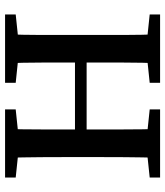

<svg xmlns="http://www.w3.org/2000/svg" viewBox="33 -685 652 758"><g transform="rotate(-90 359.0 -306.0)"><path d="M37 0V-41L161 -54H182L306 -41V0ZM115 0Q117 -69 117.5 -140.5Q118 -212 118 -285V-326Q118 -397 117.5 -468.5Q117 -540 115 -612H229Q227 -542 227 -470.5Q227 -399 227 -326V-299Q227 -217 227 -144Q227 -71 229 0ZM172 -290V-336H546V-290ZM411 0V-41L536 -54H557L681 -41V0ZM488 0Q491 -69 491 -142.5Q491 -216 491 -299V-326Q491 -397 491 -468.5Q491 -540 488 -612H603Q600 -542 600 -470.5Q600 -399 600 -326V-285Q600 -214 600 -142.5Q600 -71 603 0ZM37 -570V-612H306V-570L182 -557H161ZM411 -570V-612H681V-570L557 -557H536Z"/></g></svg>

Font: Lisu Bosa SemiBold
Style: Regular
Weight: 600
Designer: David Morse, Annie Olsen, Victor Gaultney, Frank Grießhammer (Latin)
Foundry: SIL International
Version: Version 2.000